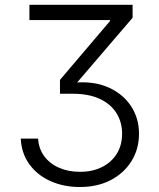

<svg xmlns="http://www.w3.org/2000/svg" viewBox="-20 -563 644 777"><path d="M303.2 193.8Q237.8 193.8 184.3 169.9Q130.9 146 98.9 101.8Q66.9 57.6 64 -2H134.3Q136.7 39.1 159.2 69.3Q181.6 99.6 219.2 116Q256.8 132.3 303.7 132.3Q354 132.3 392.3 113.3Q430.7 94.2 452.4 59.6Q474.1 24.9 474.1 -22Q474.1 -68.4 451.4 -105Q428.7 -141.6 384.3 -162.6Q339.8 -183.6 273.9 -183.6H222.7V-239.7L425.3 -478V-481.9H99.1V-543.5H516.6V-491.2L279.8 -214.8V-228.5Q360.8 -235.4 419.4 -209Q478 -182.6 510.3 -133.5Q542.5 -84.5 542.5 -21.5Q542.5 40 512.2 88.9Q481.9 137.7 428.2 165.8Q374.5 193.8 303.2 193.8Z"/></svg>

Font: Inter 16pt Light
Style: Regular
Weight: 300
Version: Version 4.001;git-66647c0bb